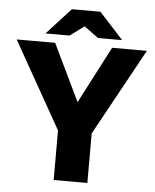

<svg xmlns="http://www.w3.org/2000/svg" viewBox="-57 -833 709 880"><g transform="rotate(5 297.5 -393.5)"><path d="M0 0ZM437 -627H597L378 -228V0H223V-228L-2 -627H175L301 -365ZM480 -666H369L303 -714L238 -666H127L238 -787H369Z"/></g></svg>

Font: Blinker
Style: Bold
Weight: 700
Designer: Juergen Huber
Foundry: supertype
Version: Version 1.015;PS 1.15;hotconv 1.0.88;makeotf.lib2.5.647800; 